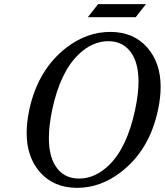

<svg xmlns="http://www.w3.org/2000/svg" viewBox="-20 -902 800 932"><path d="M508.8 -100.1Q596.7 -185.5 635.7 -368.2Q652.3 -445.8 652.3 -506.3Q652.3 -587.4 622.6 -637.2Q583 -702.1 505.6 -702.1Q428.2 -702.1 360.8 -637.2Q272 -551.3 233.4 -369.1Q217.3 -293 217.3 -231Q217.3 -149.9 247.1 -100.1Q286.1 -35.2 363.8 -35.2Q441.4 -35.2 508.8 -100.1ZM174.8 -65.4Q109.4 -139.6 109.4 -256.3Q109.4 -308.1 122.1 -368.7Q164.1 -564.9 303.7 -671.9Q402.3 -747.1 515.1 -747.1Q627.9 -747.1 694.3 -671.9Q759.8 -597.7 759.8 -480.5Q759.8 -428.7 747.1 -368.7Q705.6 -172.4 565.4 -65.4Q467.3 9.8 354.5 9.8Q241.7 9.8 174.8 -65.4ZM456.1 -881.8H688.5L638.7 -818.4H406.2Z"/></svg>

Font: Modern Antiqua
Style: Book Oblique
Weight: 400
Italic angle: -12°
Designer: Wojciech Kalinowski "wmk69" (wmk69@o2.pl)
Foundry: Wojciech Kalinowski "wmk69" (wmk69@o2.pl)
Version: Version 3.1.0; 2021-05-28